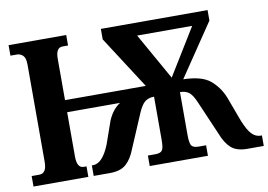

<svg xmlns="http://www.w3.org/2000/svg" viewBox="-76 -834 1335 955"><g transform="rotate(-10 591.5 -357.0)"><path d="M20 0H297V-53H283Q249 -53 249 -111V-335H516Q476 -309 454 -256L414 -142Q378 -53 330 -53H324V0H406Q460 0 488.5 -25.5Q517 -51 535 -99L607 -268Q624 -308 642 -322Q660 -336 688 -336V-117Q688 -75 678.5 -64Q669 -53 645 -53H607V0H901V-53H863Q838 -53 828.5 -64.5Q819 -76 819 -121V-336Q847 -336 864.5 -322.5Q882 -309 899 -268L972 -99Q990 -51 1018 -25.5Q1046 0 1100 0H1183V-53H1177Q1152 -53 1132.5 -73Q1113 -93 1093 -142L1045 -271Q1023 -324 981 -359Q939 -394 846 -396L1025 -661V-714H486V-661L657 -396H249V-605Q249 -661 283 -661H311V-714H20V-661H52Q70 -661 83 -648.5Q96 -636 96 -602V-111Q96 -53 59 -53H20ZM791 -414 658 -650H936Z"/></g></svg>

Font: Noto Serif ExtraCondensed Extra
Style: Regular
Weight: 800
Width: 3
Designer: Monotype Design Team
Foundry: Monotype Imaging Inc.
Version: Version 1.002